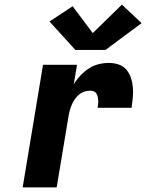

<svg xmlns="http://www.w3.org/2000/svg" viewBox="-20 -810 640 830"><path d="M78 0 166 -530H313L299 -446Q311 -466 327.5 -483.5Q344 -501 364 -514Q384 -527 406.5 -532.5Q429 -538 451 -538Q473 -538 493.5 -531Q514 -524 527 -508Q540 -492 546.5 -472Q553 -452 554.5 -431Q556 -410 554 -387.5Q552 -365 549 -344H402Q403 -352 404 -360Q405 -368 404.5 -376Q404 -384 402.5 -391.5Q401 -399 397 -405.5Q393 -412 386 -415Q379 -418 371 -418Q358 -418 345 -414Q332 -410 321.5 -401Q311 -392 303 -380.5Q295 -369 290 -356.5Q285 -344 281.5 -331.5Q278 -319 276 -306L225 0ZM306 -594 194 -717 294 -783 381 -667 507 -790 592 -710 436 -594Z"/></svg>

Font: Iosevka Curly HvExObl
Style: Regular
Weight: 900
Width: 7
Italic angle: -9°
Monospace: yes
Designer: Belleve Invis
Foundry: Belleve Invis
Version: Version 11.1.0; ttfautohint (v1.8.3)